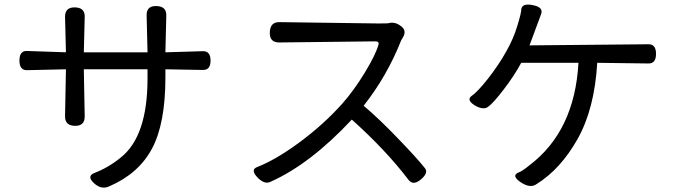

<svg xmlns="http://www.w3.org/2000/svg" viewBox="-20 -805 3040 859"><path d="M720 -459Q720 -252 660 -140Q600 -28 470 28Q434 46 400 14Q367 -17 402 -31Q465 -55 520 -100Q640 -195 640 -453V-495H355L359 -284Q359 -242 317 -242Q271 -242 271 -284L275 -495L100 -491Q67 -491 67 -534Q67 -578 100 -577L275 -571L271 -730Q271 -772 313 -772Q360 -772 359 -730L355 -571H640L636 -736Q635 -778 677 -778Q725 -778 724 -736L720 -571L889 -576Q922 -576 922 -534Q922 -492 889 -492L720 -495Z M1774 -688Q1800 -669 1784 -640L1775 -625Q1712 -465 1607 -332Q1681 -269 1763 -183Q1845 -98 1880 -54Q1899 -33 1864 -3Q1829 27 1808 0Q1706 -134 1554 -270Q1368 -71 1191 8Q1164 22 1132 -11Q1100 -45 1129 -57Q1214 -90 1321 -169Q1429 -249 1512 -342Q1564 -401 1612 -480Q1660 -559 1673 -604Q1678 -620 1659 -620L1229 -615Q1187 -615 1187 -657Q1187 -706 1229 -706L1674 -700Q1723 -700 1721 -702Q1749 -708 1774 -688Z M2364 -782Q2412 -773 2401 -742L2349 -602L2882 -607Q2915 -607 2915 -564Q2915 -521 2882 -521L2652 -524Q2640 -318 2564 -183Q2488 -48 2380 19Q2352 39 2309 10Q2267 -19 2299 -33Q2315 -38 2348 -65Q2551 -218 2568 -524H2312Q2280 -465 2233 -404Q2187 -344 2166 -329Q2145 -310 2105 -333Q2066 -357 2089 -375Q2115 -392 2164 -454Q2213 -517 2245 -575Q2278 -633 2295 -691Q2313 -750 2312 -763Q2316 -792 2364 -782Z"/></svg>

Font: Swei Gothic CJK TC Regular
Style: Regular
Weight: 400
Version: Version 2.129